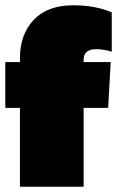

<svg xmlns="http://www.w3.org/2000/svg" viewBox="-25 -710 445 730"><path d="M50.8 0V-299.8H-4.9V-474.1H50.8V-488.8Q50.8 -578.6 103 -634.3Q155.3 -689.9 252.9 -689.9Q337.4 -689.9 399.9 -663.1V-513.2Q371.1 -522.9 339.8 -522.9Q293 -522.9 293 -482.9V-474.1H396L386.2 -299.8H293V0Z"/></svg>

Font: Kanit Black
Style: Regular
Weight: 900
Designer: Katatrad Team
Foundry: CadsonDemak
Version: Version 1.000;PS 001.000;hotconv 1.0.88;makeotf.lib2.5.64775